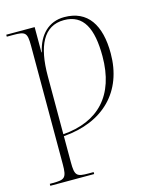

<svg xmlns="http://www.w3.org/2000/svg" viewBox="-117 -626 769 947"><g transform="rotate(-15 267.5 -153.0)"><path d="M21 240H245V230H220C159 230 149 224 149 154V21C355 5 478 -120 478 -314C478 -459 422 -546 302 -546C222 -546 169 -491 151 -407H149V-536H4V-526H37C98 -526 108 -520 108 -453V153C108 224 97 230 36 230H21ZM149 11V-285C149 -439 193 -532 297 -532C397 -532 435 -452 435 -311C435 -110 330 -3 149 11Z"/></g></svg>

Font: Noto Serif Display SemiCondensed ExtraLight
Style: Regular
Weight: 200
Width: 4
Designer: Monotype Design Team
Foundry: Monotype Imaging Inc.
Version: Version 2.009